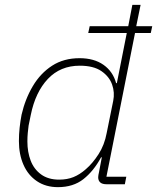

<svg xmlns="http://www.w3.org/2000/svg" viewBox="-20 -760 648 792"><path d="M495 0H419Q402 0 393.5 -7.5Q385 -15 385 -29Q385 -34 386 -38.5Q387 -43 388 -48L400 -111H397Q366 -54 324 -21Q282 12 219 12Q169 12 132.5 -12.5Q96 -37 77 -80Q58 -123 58 -178Q58 -206 61 -233.5Q64 -261 69 -287Q84 -352 115.5 -405Q147 -458 195 -489Q243 -520 308 -520Q368 -520 407 -492.5Q446 -465 459 -417H462L503 -624H344L350 -652H509L526 -740H560L542 -652H608L602 -624H537L419 -31H501ZM224 -19Q257 -19 283 -29.5Q309 -40 334 -62Q362 -86 386.5 -124Q411 -162 420 -211L447 -344Q454 -378 442.5 -411Q431 -444 398.5 -466.5Q366 -489 309 -489Q229 -489 177.5 -434.5Q126 -380 107 -286L98 -242Q96 -227 94.5 -211Q93 -195 93 -176Q93 -133 106.5 -97.5Q120 -62 149.5 -40.5Q179 -19 224 -19Z"/></svg>

Font: IBM Plex Sans ExtraLight
Style: Italic
Weight: 250
Italic angle: -11.31°
Designer: Mike Abbink, Paul van der Laan, Pieter van Rosmalen
Foundry: Bold Monday
Version: Version 3.201